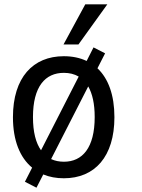

<svg xmlns="http://www.w3.org/2000/svg" viewBox="-20 -811 655 884"><path d="M463.9 -565.4 410.6 -592.8 378.9 -530.3C348.1 -544.9 313 -552.2 273.9 -552.2C132.3 -552.2 39.6 -454.6 39.6 -271.5C39.6 -164.1 71.8 -85.4 127.9 -39.1L94.7 25.9L147.9 53.2L179.2 -7.8C207.5 3.9 239.3 9.8 273.9 9.8C416.5 9.8 506.8 -89.8 506.8 -271.5C506.8 -374 478.5 -449.7 428.7 -496.6ZM131.8 -272C131.8 -413.1 188.5 -475.6 273.9 -475.6C299.3 -475.6 322.3 -470.2 342.3 -458.5L168.9 -119.1C145 -152.8 131.8 -203.1 131.8 -272ZM274.4 -66.4C252.9 -66.4 232.9 -70.3 215.3 -78.6L386.2 -413.1C405.3 -379.9 416 -333.5 416 -272C416 -130.4 359.4 -66.4 274.4 -66.4ZM341.3 -606.4 474.1 -791H372.6L272.5 -606.4Z"/></svg>

Font: Winston
Style: Regular
Weight: 400
Designer: Vernon Adams, Kim Jin-seong, David Berlow, Cristiano Sobral
Foundry: The Winston Project Authors
Version: Version 3.004